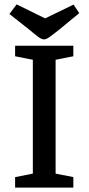

<svg xmlns="http://www.w3.org/2000/svg" viewBox="-20 -857 405 877"><path d="M49 0V-48L130 -64V-584L49 -600V-648H315V-600L234 -584V-64L315 -48V0ZM181 -677Q170 -677 154 -689Q138 -701 112 -723L23 -793L56 -837L186 -773L316 -836L342 -797L252 -723Q222 -699 206.5 -688Q191 -677 181 -677Z"/></svg>

Font: Faustina Light Medium
Style: Regular
Weight: 500
Version: Version 1.200